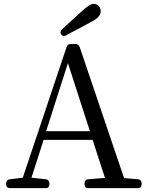

<svg xmlns="http://www.w3.org/2000/svg" viewBox="-20 -968 762 995"><path d="M297 -790C303 -781 312 -779 323 -785C326 -787 330 -789 333 -791C339 -794 344 -796 352 -801L383 -817C404 -828 423 -838 446 -851C487 -871 502 -889 502 -910C502 -933 484 -948 466 -948C450 -948 436 -938 402 -908C386 -894 365 -875 346 -857C338 -850 327 -839 318 -831C312 -825 307 -820 301 -815C292 -806 291 -798 297 -790ZM32 7H216C229 7 236 0 236 -13V-18C236 -30 229 -38 217 -39L143 -47L206 -243H460L524 -46L437 -39C425 -38 418 -30 418 -18V-13C418 0 425 7 438 7H694C707 7 714 0 714 -13V-18C714 -30 707 -38 695 -39L623 -45L393 -724C389 -735 381 -740 370 -740H347C336 -740 329 -735 325 -724L98 -47L31 -39C19 -38 12 -30 12 -18V-13C12 0 19 7 32 7ZM219 -288 332 -641 446 -288Z"/></svg>

Font: 寒蝉锦书宋 Text
Style: Regular
Weight: 400
Designer: 寒蝉锦书宋{Warren} 思源宋体{Ryoko NISHIZUKA 西塚涼子 (kana & ideographs); Frank Grießhammer (Latin, Greek & Cyrillic); Wenlong ZHANG 
Foundry: Adobe & ChillType
Version: Version 2.000;Glyphs 3.1.1 (3135)